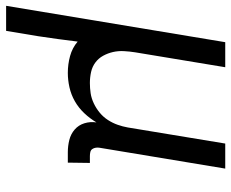

<svg xmlns="http://www.w3.org/2000/svg" viewBox="-90 -474 775 644"><g transform="rotate(90 298.0 -152.5)"><path d="M-4 215 118 -520H202L152 -218Q149 -199 148 -180Q147 -161 151 -143.5Q155 -126 163.5 -110.5Q172 -95 186 -84.5Q200 -74 218 -70Q236 -66 255 -66Q272 -66 289 -68.5Q306 -71 323 -79Q340 -87 354.5 -99Q369 -111 379 -126.5Q389 -142 395 -159Q401 -176 404 -193L458 -520H542L472 -98Q471 -92 472 -85.5Q473 -79 476.5 -74Q480 -69 486.5 -67.5Q493 -66 500 -66H523L522 8H487Q466 8 446 3Q426 -2 411 -15Q396 -28 390 -47.5Q384 -67 387 -88Q374 -66 356 -47Q338 -28 316 -15.5Q294 -3 269.5 2.5Q245 8 221 8Q192 8 164.5 0.5Q137 -7 116 -25Q112 8 107.5 41Q103 74 98 107L80 215Z"/></g></svg>

Font: Iosevka Extended
Style: Italic
Weight: 400
Width: 7
Italic angle: -9°
Monospace: yes
Designer: Belleve Invis
Foundry: Belleve Invis
Version: Version 32.5.0; ttfautohint (v1.8.4)